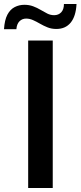

<svg xmlns="http://www.w3.org/2000/svg" viewBox="-72 -941 403 961"><path d="M69 0V-738H192V0ZM-52 -795Q-49 -841 -35 -867.5Q-21 -894 1.5 -905.5Q24 -917 50 -917Q74 -917 94 -909.5Q114 -902 131.5 -891.5Q149 -881 165 -873Q181 -865 199 -865Q221 -865 234.5 -879.5Q248 -894 248 -921H311Q308 -860 282 -828Q256 -796 210 -796Q186 -796 166 -804Q146 -812 128 -822.5Q110 -833 93 -840.5Q76 -848 59 -848Q39 -848 25.5 -834.5Q12 -821 10 -795Z"/></svg>

Font: Exo Thin SemiBold
Style: Regular
Weight: 600
Version: Version 2.000